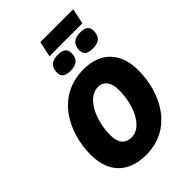

<svg xmlns="http://www.w3.org/2000/svg" viewBox="-303 -1203 1344 1344"><g transform="rotate(-45 368.5 -531.5)"><path d="M335 -958H661L685 -1073H360ZM369 -781C437 -781 460 -815 460 -867C460 -915 420 -924 383 -924C325 -924 291 -899 291 -839C291 -792 324 -781 369 -781ZM590 -781C658 -781 680 -815 680 -867C680 -915 641 -924 604 -924C546 -924 512 -899 512 -839C512 -792 545 -781 590 -781ZM325 10C588 10 706 -228 706 -450C706 -616 614 -725 438 -725C173 -725 51 -487 51 -265C51 -99 143 10 325 10ZM342 -149C277 -149 245 -190 245 -266C245 -409 315 -566 422 -566C480 -566 512 -521 512 -448C512 -285 438 -149 342 -149Z"/></g></svg>

Font: Noto Sans UI Black
Style: Italic
Weight: 900
Italic angle: -372°
Designer: Monotype Design Team
Foundry: Monotype Imaging Inc.
Version: Version 1.901